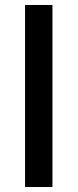

<svg xmlns="http://www.w3.org/2000/svg" viewBox="-20 -747 310 767"><path d="M189.5 -727.1V0H80.1V-727.1Z"/></svg>

Font: Interop Med
Style: Regular
Weight: 500
Designer: Rasmus Andersson, Google, Jang Haemin
Foundry: jhaemin
Version: Version 1.007